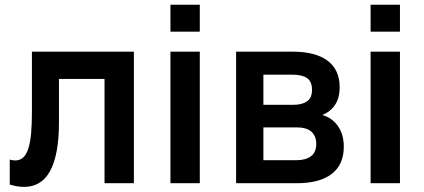

<svg xmlns="http://www.w3.org/2000/svg" viewBox="-20 -752 1742 788"><path d="M20 -97Q32 -93.5 43 -93.5Q62.5 -93.5 75.8 -106.2Q89 -119 96.8 -144Q104.5 -169 107.8 -206.2Q111 -243.5 111 -292V-540H529.5V0H409V-428H222V-250Q222 -181.5 212.5 -131.5Q203 -81.5 185 -49Q167 -16.5 140.2 -0.8Q113.5 15 79 15Q51.5 15 20 5.5Z M679.5 -622V-732.5H800V-622ZM679.5 0V-540H800V0Z M1197.5 0H949V-540H1181Q1275 -540 1324.5 -502.8Q1374 -465.5 1374 -394.5Q1374 -349.5 1354.8 -321.2Q1335.5 -293 1302.5 -280Q1342.5 -269 1366.8 -234.8Q1391 -200.5 1391 -150Q1391 -76.5 1341.5 -38.2Q1292 0 1197.5 0ZM1182 -445.5H1061V-322H1187Q1219.5 -322 1240 -336Q1260.5 -350 1260.5 -383Q1260.5 -417.5 1240 -431.5Q1219.5 -445.5 1182 -445.5ZM1197 -94.5Q1234.5 -94.5 1256.2 -110.8Q1278 -127 1278 -161.5Q1278 -179 1272.2 -191.8Q1266.5 -204.5 1256.5 -212.8Q1246.5 -221 1232.5 -225Q1218.5 -229 1202 -229H1061V-94.5Z M1501 -622V-732.5H1621.5V-622ZM1501 0V-540H1621.5V0Z"/></svg>

Font: Vela Sans Bd
Style: Bold
Weight: 700
Designer: Principal design: Mikhail Sharanda - project Manrope.
Design modification: Ravid Balaliev
Foundry: Mikhail Sharanda
Version: Version 1.001